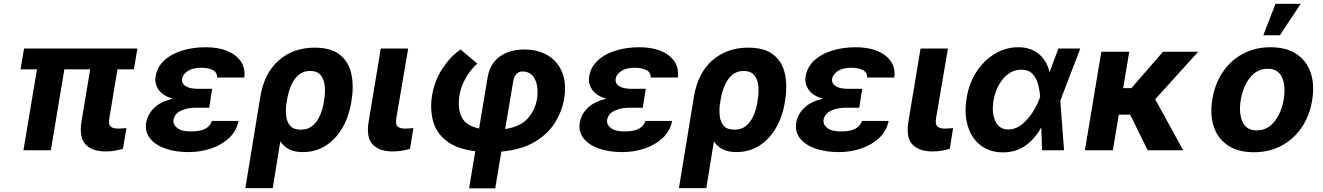

<svg xmlns="http://www.w3.org/2000/svg" viewBox="-20 -806 7098 1030"><path d="M717 -545.5 698.2 -433.9H610.1L566.4 -170.8Q560.7 -138.1 573.5 -127.1Q586.3 -116.1 615.1 -116.1Q627.5 -116.1 638.5 -117.2Q649.5 -118.3 658.4 -119L639.6 -7.8Q619.7 -2.1 596.6 2.1Q573.5 6.4 547.2 6.4Q475.5 6.4 439.6 -30.5Q403.8 -67.5 416.9 -152.7L463.8 -433.9H325.3L252.8 0H105.8L178.3 -433.9H90.2L109 -545.5Z M907.3 -276.3Q852.6 -292.3 830.4 -325.3Q808.2 -358.3 814.6 -395.6Q822.8 -446 860.1 -481Q897.4 -516 955.8 -534.3Q1014.2 -552.6 1085.2 -552.6Q1149.5 -552.6 1197.8 -533.2Q1246.1 -513.8 1271.3 -477.6Q1296.5 -441.4 1290.5 -389.9H1144.5Q1146 -416.9 1122.3 -429.7Q1098.7 -442.5 1058.9 -442.5Q1013.5 -442.5 987.2 -424.9Q960.9 -407.3 956.7 -383.5Q953.1 -359 975.3 -344.3Q997.5 -329.5 1041.5 -329.5H1118.6L1111.2 -285.9H1111.5L1102.3 -228H1024.9Q985.1 -228 951 -212.2Q916.9 -196.4 910.9 -163Q907.3 -138.1 930.6 -119.5Q953.8 -100.9 1003.2 -100.9Q1053.6 -100.9 1080.8 -115.2Q1108 -129.6 1116.8 -157.3H1259.9Q1248.6 -102.6 1208.6 -65.3Q1168.7 -28.1 1111.9 -9.1Q1055 9.9 992.2 9.9Q920.5 9.9 866.1 -9.4Q811.8 -28.8 784.1 -64.5Q756.4 -100.1 764.2 -148.4Q771.7 -192.5 806.6 -226.9Q841.6 -261.4 907.3 -276.3Z M1296.2 203.1 1376.8 -288.4Q1398.1 -415.1 1476.2 -482.8Q1554.3 -550.4 1667.6 -550.4Q1757.1 -550.4 1804.3 -511.5Q1851.6 -472.7 1865.1 -408.2Q1878.6 -343.8 1865.8 -267L1864.3 -257.1Q1850.9 -176.8 1815 -116.8Q1779.1 -56.8 1725.5 -23.4Q1671.9 9.9 1604.4 9.9Q1560.4 9.9 1531.1 -5Q1501.8 -19.9 1483.7 -47.6L1443.2 203.1ZM1516 -246.8Q1511.7 -214.8 1515.3 -183.4Q1518.8 -152 1536.8 -131.2Q1554.7 -110.4 1593 -110.4Q1632.5 -110.4 1657.7 -132.1Q1682.9 -153.8 1697.1 -187.5Q1711.3 -221.2 1717 -257.1L1718.4 -267Q1725.9 -309.3 1722.1 -345.3Q1718.4 -381.4 1699.8 -403.4Q1681.1 -425.4 1642.8 -425.4Q1607.2 -425.4 1582.4 -404.5Q1557.5 -383.5 1542.4 -349.3Q1527.3 -315 1520.6 -274.5Z M2022.7 -545.5H2169.7L2105.8 -170.8Q2100.9 -138.1 2113.5 -127.1Q2126.1 -116.1 2154.1 -116.1Q2168 -116.1 2178.3 -117.2Q2188.6 -118.3 2197.4 -119L2179.7 -7.8Q2159.8 -1.4 2136 2.5Q2112.2 6.4 2087 6.4Q2015.3 6.4 1979.6 -30.5Q1943.9 -67.5 1957.4 -152.7Z M2496.4 204.5 2529.8 5.3Q2427.2 -7.5 2372.9 -51.7Q2318.5 -95.9 2302.4 -159.6Q2286.2 -223.4 2297.9 -295.1Q2311.1 -374.3 2354.2 -439.3Q2397.4 -504.3 2451 -540.5L2540.5 -464.8Q2502.8 -431.1 2477.6 -386Q2452.4 -340.9 2445 -295.1Q2433.9 -228 2455.4 -180.2Q2476.9 -132.5 2550.1 -116.5L2596.2 -392.8Q2608.3 -464.1 2660.7 -502.3Q2713.1 -540.5 2791.9 -540.5Q2867.9 -540.5 2920.8 -507.6Q2973.7 -474.8 2996.8 -415.3Q3019.9 -355.8 3006.4 -276.3Q2995.4 -209.9 2957.7 -148.8Q2920.1 -87.7 2849.8 -45.5Q2779.5 -3.2 2669.7 7.1L2636.7 204.5ZM2690 -113.6Q2772.7 -126.8 2812 -171.5Q2851.2 -216.3 2861.2 -276.3Q2870 -339.8 2849.6 -381.2Q2829.2 -422.6 2782.7 -422.6Q2763.1 -422.6 2749.8 -408.4Q2736.5 -394.2 2733.3 -370.7Z M3233.3 -276.3Q3178.6 -292.3 3156.4 -325.3Q3134.2 -358.3 3140.6 -395.6Q3148.8 -446 3186.1 -481Q3223.4 -516 3281.8 -534.3Q3340.2 -552.6 3411.2 -552.6Q3475.5 -552.6 3523.8 -533.2Q3572.1 -513.8 3597.3 -477.6Q3622.5 -441.4 3616.5 -389.9H3470.5Q3471.9 -416.9 3448.3 -429.7Q3424.7 -442.5 3384.9 -442.5Q3339.5 -442.5 3313.2 -424.9Q3286.9 -407.3 3282.7 -383.5Q3279.1 -359 3301.3 -344.3Q3323.5 -329.5 3367.5 -329.5H3444.6L3437.1 -285.9H3437.5L3428.3 -228H3350.9Q3311.1 -228 3277 -212.2Q3242.9 -196.4 3236.9 -163Q3233.3 -138.1 3256.6 -119.5Q3279.8 -100.9 3329.2 -100.9Q3379.6 -100.9 3406.8 -115.2Q3433.9 -129.6 3442.8 -157.3H3585.9Q3574.6 -102.6 3534.6 -65.3Q3494.7 -28.1 3437.9 -9.1Q3381 9.9 3318.2 9.9Q3246.4 9.9 3192.1 -9.4Q3137.8 -28.8 3110.1 -64.5Q3082.4 -100.1 3090.2 -148.4Q3097.7 -192.5 3132.6 -226.9Q3167.6 -261.4 3233.3 -276.3Z M3622.2 203.1 3702.8 -288.4Q3724.1 -415.1 3802.2 -482.8Q3880.3 -550.4 3993.6 -550.4Q4083.1 -550.4 4130.3 -511.5Q4177.6 -472.7 4191.1 -408.2Q4204.5 -343.8 4191.8 -267L4190.3 -257.1Q4176.8 -176.8 4141 -116.8Q4105.1 -56.8 4051.5 -23.4Q3997.9 9.9 3930.4 9.9Q3886.4 9.9 3857.1 -5Q3827.8 -19.9 3809.7 -47.6L3769.2 203.1ZM3842 -246.8Q3837.7 -214.8 3841.3 -183.4Q3844.8 -152 3862.7 -131.2Q3880.7 -110.4 3919 -110.4Q3958.5 -110.4 3983.7 -132.1Q4008.9 -153.8 4023.1 -187.5Q4037.3 -221.2 4043 -257.1L4044.4 -267Q4051.8 -309.3 4048.1 -345.3Q4044.4 -381.4 4025.7 -403.4Q4007.1 -425.4 3968.7 -425.4Q3933.2 -425.4 3908.4 -404.5Q3883.5 -383.5 3868.4 -349.3Q3853.3 -315 3846.6 -274.5Z M4394.5 -276.3Q4339.8 -292.3 4317.6 -325.3Q4295.5 -358.3 4301.8 -395.6Q4310 -446 4347.3 -481Q4384.6 -516 4443 -534.3Q4501.4 -552.6 4572.4 -552.6Q4636.7 -552.6 4685 -533.2Q4733.3 -513.8 4758.5 -477.6Q4783.7 -441.4 4777.7 -389.9H4631.7Q4633.2 -416.9 4609.6 -429.7Q4585.9 -442.5 4546.2 -442.5Q4500.7 -442.5 4474.4 -424.9Q4448.2 -407.3 4443.9 -383.5Q4440.3 -359 4462.5 -344.3Q4484.7 -329.5 4528.8 -329.5H4605.8L4598.4 -285.9H4598.7L4589.5 -228H4512.1Q4472.3 -228 4438.2 -212.2Q4404.1 -196.4 4398.1 -163Q4394.5 -138.1 4417.8 -119.5Q4441.1 -100.9 4490.4 -100.9Q4540.8 -100.9 4568 -115.2Q4595.2 -129.6 4604 -157.3H4747.2Q4735.8 -102.6 4695.8 -65.3Q4655.9 -28.1 4599.1 -9.1Q4542.3 9.9 4479.4 9.9Q4407.7 9.9 4353.3 -9.4Q4299 -28.8 4271.3 -64.5Q4243.6 -100.1 4251.4 -148.4Q4258.9 -192.5 4293.9 -226.9Q4328.8 -261.4 4394.5 -276.3Z M4918.3 -545.5H5065.3L5001.4 -170.8Q4996.4 -138.1 5009.1 -127.1Q5021.7 -116.1 5049.7 -116.1Q5063.6 -116.1 5073.9 -117.2Q5084.2 -118.3 5093 -119L5075.3 -7.8Q5055.4 -1.4 5031.6 2.5Q5007.8 6.4 4982.6 6.4Q4910.9 6.4 4875.2 -30.5Q4839.5 -67.5 4853 -152.7Z M5359.4 11.4Q5288.7 11 5240.4 -26.5Q5192.1 -63.9 5171.9 -129.8Q5151.6 -195.7 5165.8 -280.9Q5179 -361.9 5219.6 -422.9Q5260.3 -484 5318.4 -518.3Q5376.4 -552.6 5441.4 -552.6Q5510.3 -552.6 5553.4 -516Q5596.6 -479.4 5609.4 -421.2H5611.2L5658 -545.5H5775.2L5670.1 -271.3L5668 -266L5688.2 0H5570.3L5566.1 -120L5563.9 -119.7Q5532.3 -61.8 5481.4 -25Q5430.4 11.7 5359.4 11.4ZM5560 -285.9Q5557.9 -318.9 5549 -352.8Q5540.1 -386.7 5519.2 -409.4Q5498.2 -432.2 5459.9 -432.2Q5403.4 -432.2 5362.7 -384.9Q5322.1 -337.7 5309.7 -265.6Q5299 -198.5 5320.3 -155Q5341.6 -111.5 5387.8 -111.5Q5427.9 -111.5 5461.5 -138.3Q5495 -165.1 5519.4 -203.5Q5543.7 -241.8 5556.1 -275.9Z M6038 -528.4 6005.3 -333.1H6049.4L6219.1 -528.4H6407.7L6177.2 -273.4L6327.4 0H6136.7L6043 -190.7H5981.9L5949.9 0H5800.1L5888.1 -528.4Z M6706.7 10.7Q6623.2 10.7 6568.7 -25Q6514.2 -60.7 6492 -124.6Q6469.8 -188.6 6483.7 -273.1Q6497.2 -356.9 6539.8 -419.7Q6582.4 -482.6 6648.1 -517.6Q6713.8 -552.6 6796.2 -552.6Q6879.3 -552.6 6933.9 -516.9Q6988.6 -481.2 7010.8 -417.3Q7033 -353.3 7019.2 -268.5Q7005.7 -185 6962.9 -122.2Q6920.1 -59.3 6854.6 -24.3Q6789.1 10.7 6706.7 10.7ZM6721.9 -106.5Q6779.1 -106.5 6816.9 -154.1Q6854.8 -201.7 6866.8 -273.8Q6878.2 -344.5 6857.6 -390.8Q6837 -437.1 6780.9 -437.1Q6723.4 -437.1 6685.5 -389.2Q6647.7 -341.3 6636 -269.2Q6624.6 -198.9 6645.4 -152.7Q6666.2 -106.5 6721.9 -106.5ZM6757.1 -616.8 6822.4 -785.5H6957.7L6845.9 -616.8Z"/></svg>

Font: Inter UI
Style: Bold Italic
Weight: 700
Italic angle: 9.39999°
Designer: Rasmus Andersson
Foundry: rsms
Version: 3.2;8d6f07862